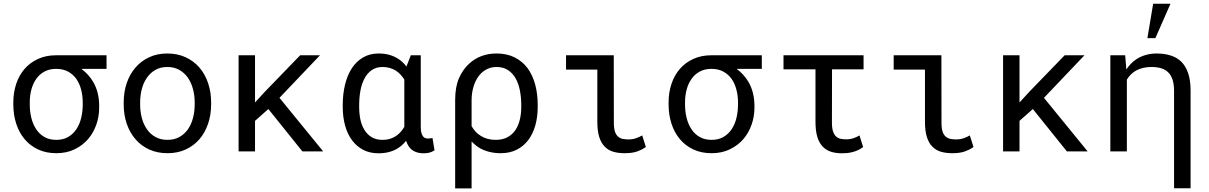

<svg xmlns="http://www.w3.org/2000/svg" viewBox="-20 -832 6641 1055"><path d="M565.4 -453.6V-528.3H288.6Q232.9 -528.3 189.2 -508.3Q145.5 -488.3 115.2 -453.6Q85 -418.9 69.1 -371.3Q53.2 -323.7 53.2 -269V-258.3Q53.2 -201.2 69.1 -152.3Q85 -103.5 115.2 -67.4Q145.5 -31.2 189.5 -10.7Q233.4 9.8 289.6 9.8Q345.2 9.8 389.2 -11.2Q433.1 -32.2 463.4 -66.9Q493.2 -101.6 509 -146.5Q524.9 -191.4 524.9 -239.7V-251Q524.9 -288.6 516.4 -322Q507.8 -355.5 491.2 -383.3Q479 -403.8 462.9 -421.4Q446.8 -439 427.2 -453.6ZM143.6 -258.3V-269Q143.6 -306.2 152.3 -339.6Q161.1 -373 179.2 -398.4Q196.8 -423.8 224.1 -438.7Q251.5 -453.6 288.6 -453.6Q326.2 -453.6 353.8 -438.7Q381.3 -423.8 399.4 -398.4Q417 -373 425.8 -339.6Q434.6 -306.2 434.6 -269V-258.3Q434.6 -219.2 426 -183.8Q417.5 -148.4 399.4 -121.6Q381.3 -94.7 354 -79.1Q326.7 -63.5 289.6 -63.5Q252 -63.5 224.4 -79.1Q196.8 -94.7 179.2 -121.6Q161.1 -148.4 152.3 -183.8Q143.6 -219.2 143.6 -258.3Z M659.7 -269V-258.3Q659.7 -201.2 676.3 -152.3Q692.9 -103.5 724.1 -67.4Q754.9 -31.2 799.6 -10.7Q844.2 9.8 900.4 9.8Q956.1 9.8 1000.5 -10.7Q1044.9 -31.2 1076.2 -67.4Q1106.9 -103.5 1123.5 -152.3Q1140.1 -201.2 1140.1 -258.3V-269Q1140.1 -326.2 1123.5 -375.2Q1106.9 -424.3 1076.2 -460.4Q1044.9 -496.6 1000.2 -517.3Q955.6 -538.1 899.4 -538.1Q843.8 -538.1 799.3 -517.3Q754.9 -496.6 724.1 -460.4Q692.9 -424.3 676.3 -375.2Q659.7 -326.2 659.7 -269ZM750 -258.3V-269Q750 -307.6 759.3 -343Q768.6 -378.4 787.6 -405.3Q806.2 -432.1 834 -448Q861.8 -463.9 899.4 -463.9Q937 -463.9 965.1 -448Q993.2 -432.1 1012.2 -405.3Q1030.8 -378.4 1040.3 -343Q1049.8 -307.6 1049.8 -269V-258.3Q1049.8 -219.2 1040.5 -183.8Q1031.2 -148.4 1012.7 -121.6Q993.7 -94.7 965.6 -79.1Q937.5 -63.5 900.4 -63.5Q862.8 -63.5 834.5 -79.1Q806.2 -94.7 787.6 -121.6Q768.6 -148.4 759.3 -183.8Q750 -219.2 750 -258.3Z M1454.6 -232.9 1641.6 0H1755.9L1515.6 -294.4L1738.3 -528.3H1629.4L1435.1 -327.6L1381.3 -269V-528.3H1291V0H1381.3V-168Z M2292 -528.3H2237.3L2214.8 -470.2L2213.4 -466.3Q2203.6 -479.5 2191.9 -490.5Q2180.2 -501.5 2167 -509.8Q2145 -523.4 2118.7 -530.8Q2092.3 -538.1 2060.5 -538.1Q2012.2 -538.1 1975.3 -516.6Q1938.5 -495.1 1913.6 -457.5Q1888.7 -419.4 1876 -367.4Q1863.3 -315.4 1863.3 -254.4V-244.1Q1863.3 -189.5 1876 -142.8Q1888.7 -96.2 1913.6 -62.5Q1938.5 -28.3 1975.1 -9Q2011.7 10.3 2059.6 10.3Q2090.8 10.3 2117.2 3.4Q2143.6 -3.4 2165 -16.6Q2178.2 -24.9 2189.9 -35.4Q2201.7 -45.9 2211.4 -58.6Q2215.8 -44.9 2221.9 -34.2Q2228 -23.4 2235.8 -15.6Q2249 -2.4 2267.1 3.9Q2285.2 10.3 2308.1 10.3Q2323.7 10.3 2338.1 7.1Q2352.5 3.9 2367.7 -6.3L2356.4 -73.7Q2351.6 -72.8 2345 -71.8Q2338.4 -70.8 2331.1 -70.8Q2322.3 -70.8 2315.2 -74Q2308.1 -77.1 2303.2 -84.5Q2297.9 -91.8 2294.9 -104.2Q2292 -116.7 2292 -135.3ZM1953.6 -244.1V-254.4Q1953.6 -295.9 1960.4 -333.7Q1967.3 -371.6 1982.9 -400.9Q1998 -429.7 2022.7 -446.8Q2047.4 -463.9 2082.5 -463.9Q2103.5 -463.9 2121.3 -458.7Q2139.2 -453.6 2154.3 -444.3Q2168.9 -435.1 2180.7 -422.4Q2192.4 -409.7 2201.7 -394.5V-160.2Q2201.7 -150.9 2201.7 -146.2Q2201.7 -141.6 2201.7 -135.3Q2194.8 -123.5 2186.8 -113.3Q2178.7 -103 2168.9 -94.7Q2152.3 -80.1 2130.6 -71.8Q2108.9 -63.5 2081.5 -63.5Q2046.9 -63.5 2022.5 -78.1Q1998 -92.8 1982.9 -117.7Q1967.3 -142.1 1960.4 -174.8Q1953.6 -207.5 1953.6 -244.1Z M2934.6 -244.1V-254.4Q2934.6 -315.9 2920.7 -367.7Q2906.7 -419.4 2878.9 -457.5Q2850.6 -495.1 2807.9 -516.6Q2765.1 -538.1 2708 -538.1Q2664.6 -538.1 2626.5 -524.2Q2588.4 -510.3 2557.1 -481.4Q2523.9 -451.2 2502.4 -403.1Q2481 -355 2481 -282.2V203.1H2571.3V-54.7Q2582 -43.5 2594 -33.7Q2606 -23.9 2619.1 -16.6Q2642.6 -3.9 2670.7 2.9Q2698.7 9.8 2731.4 9.8Q2781.2 9.8 2819.1 -9.3Q2856.9 -28.3 2882.8 -62.5Q2908.2 -96.2 2921.4 -142.8Q2934.6 -189.5 2934.6 -244.1ZM2844.2 -254.4V-244.1Q2844.2 -207.5 2836.4 -174.8Q2828.6 -142.1 2812 -117.2Q2794.9 -92.3 2768.3 -77.9Q2741.7 -63.5 2704.6 -63.5Q2679.7 -63.5 2659.2 -69.1Q2638.7 -74.7 2622.6 -85Q2606 -94.7 2593.3 -108.6Q2580.6 -122.6 2571.3 -138.7V-281.7Q2571.3 -325.7 2584.7 -364.7Q2598.1 -403.8 2623.5 -429.2Q2640.1 -445.3 2661.4 -454.6Q2682.6 -463.9 2708 -463.9Q2745.6 -463.9 2771.5 -446.8Q2797.4 -429.7 2813.5 -400.9Q2829.6 -372.1 2836.9 -334Q2844.2 -295.9 2844.2 -254.4Z M3090.3 -528.3V-449.7H3262.2V-162.1Q3262.2 -112.8 3272.5 -79.8Q3282.7 -46.9 3302.2 -26.9Q3321.3 -6.8 3348.9 1.5Q3376.5 9.8 3411.6 9.8Q3429.7 9.8 3447.3 7.8Q3464.8 5.9 3481.9 0Q3493.2 -3.9 3504.9 -9.8Q3516.6 -15.6 3528.8 -24.4L3508.8 -87.9Q3494.6 -79.6 3475.6 -72.8Q3456.5 -65.9 3434.6 -65.9Q3418.5 -65.9 3403.8 -68.4Q3389.2 -70.8 3377.9 -80.1Q3366.2 -88.9 3359.6 -107.2Q3353 -125.5 3353 -157.2L3352.5 -528.3Z M4166 -453.6V-528.3H3889.2Q3833.5 -528.3 3789.8 -508.3Q3746.1 -488.3 3715.8 -453.6Q3685.5 -418.9 3669.7 -371.3Q3653.8 -323.7 3653.8 -269V-258.3Q3653.8 -201.2 3669.7 -152.3Q3685.5 -103.5 3715.8 -67.4Q3746.1 -31.2 3790 -10.7Q3834 9.8 3890.1 9.8Q3945.8 9.8 3989.7 -11.2Q4033.7 -32.2 4064 -66.9Q4093.8 -101.6 4109.6 -146.5Q4125.5 -191.4 4125.5 -239.7V-251Q4125.5 -288.6 4116.9 -322Q4108.4 -355.5 4091.8 -383.3Q4079.6 -403.8 4063.5 -421.4Q4047.4 -439 4027.8 -453.6ZM3744.1 -258.3V-269Q3744.1 -306.2 3752.9 -339.6Q3761.7 -373 3779.8 -398.4Q3797.4 -423.8 3824.7 -438.7Q3852.1 -453.6 3889.2 -453.6Q3926.8 -453.6 3954.3 -438.7Q3981.9 -423.8 4000 -398.4Q4017.6 -373 4026.4 -339.6Q4035.2 -306.2 4035.2 -269V-258.3Q4035.2 -219.2 4026.6 -183.8Q4018.1 -148.4 4000 -121.6Q3981.9 -94.7 3954.6 -79.1Q3927.2 -63.5 3890.1 -63.5Q3852.5 -63.5 3825 -79.1Q3797.4 -94.7 3779.8 -121.6Q3761.7 -148.4 3752.9 -183.8Q3744.1 -219.2 3744.1 -258.3Z M4725.1 -451.2V-528.3H4285.2V-451.2H4460.9V-163.1Q4460.9 -113.8 4470.7 -80.8Q4480.5 -47.9 4499.5 -27.8Q4518.1 -7.3 4545.2 1.5Q4572.3 10.3 4607.4 10.3Q4622.1 10.3 4636.5 8.8Q4650.9 7.3 4665 3.4Q4679.2 0 4693.6 -6.6Q4708 -13.2 4722.7 -23.9L4702.6 -87.9Q4689.5 -79.6 4670.7 -73Q4651.9 -66.4 4630.4 -66.4Q4614.3 -66.4 4600.1 -69.1Q4585.9 -71.8 4575.2 -81.1Q4564.5 -90.3 4557.9 -108.6Q4551.3 -127 4551.3 -158.2L4551.8 -451.2Z M4890.6 -528.3V-449.7H5062.5V-162.1Q5062.5 -112.8 5072.8 -79.8Q5083 -46.9 5102.5 -26.9Q5121.6 -6.8 5149.2 1.5Q5176.8 9.8 5211.9 9.8Q5230 9.8 5247.6 7.8Q5265.1 5.9 5282.2 0Q5293.5 -3.9 5305.2 -9.8Q5316.9 -15.6 5329.1 -24.4L5309.1 -87.9Q5294.9 -79.6 5275.9 -72.8Q5256.8 -65.9 5234.9 -65.9Q5218.8 -65.9 5204.1 -68.4Q5189.5 -70.8 5178.2 -80.1Q5166.5 -88.9 5159.9 -107.2Q5153.3 -125.5 5153.3 -157.2L5152.8 -528.3Z M5655.3 -232.9 5842.3 0H5956.5L5716.3 -294.4L5939 -528.3H5830.1L5635.7 -327.6L5582 -269V-528.3H5491.7V0H5582V-168Z M6081.1 0H6171.9V-394.5Q6181.2 -410.2 6193.8 -422.6Q6206.5 -435.1 6222.2 -444.3Q6239.3 -453.6 6260.3 -458.7Q6281.2 -463.9 6306.6 -463.9Q6337.4 -463.9 6360.6 -456.8Q6383.8 -449.7 6398.9 -434.6Q6415 -418.9 6423.1 -393.6Q6431.2 -368.2 6431.2 -332.5V202.6H6522V-334.5Q6522 -390.6 6508.8 -429.4Q6495.6 -468.3 6471.2 -492.7Q6446.8 -516.6 6412.1 -527.3Q6377.4 -538.1 6333.5 -538.1Q6301.8 -537.6 6274.2 -529.5Q6246.6 -521.5 6223.6 -506.3Q6207.5 -495.6 6193.8 -481.4Q6180.2 -467.3 6168.9 -450.2L6168.5 -457L6162.6 -528.3H6081.1ZM6316.4 -811.5 6284.7 -622.6H6328.6L6411.6 -811.5Z"/></svg>

Font: Roboto Mono
Style: Regular
Weight: 400
Monospace: yes
Designer: Google
Version: Version 3.000